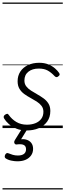

<svg xmlns="http://www.w3.org/2000/svg" viewBox="-20 -1018 519 1526"><path d="M192 19Q145 19 109.5 4Q74 -11 49.5 -33Q25 -55 13 -76Q8 -84 9.5 -92Q11 -100 20 -106Q30 -113 37 -113.5Q44 -114 50 -104Q74 -70 110 -48.5Q146 -27 194 -27Q231 -27 260.5 -38.5Q290 -50 307.5 -73Q325 -96 325 -130Q325 -157 310 -176.5Q295 -196 271.5 -211Q248 -226 222 -240Q196 -254 172.5 -271Q149 -288 134.5 -312.5Q120 -337 120 -372Q120 -416 141.5 -449Q163 -482 202 -500.5Q241 -519 292 -519Q333 -519 364.5 -506Q396 -493 417.5 -474Q439 -455 450 -438Q455 -430 454 -424Q453 -418 442 -410Q435 -404 428 -405Q421 -406 414 -413Q387 -442 359 -457.5Q331 -473 288 -473Q237 -473 205.5 -448Q174 -423 174 -378Q174 -351 188.5 -332Q203 -313 226.5 -298Q250 -283 276.5 -268Q303 -253 326.5 -236Q350 -219 365 -195Q380 -171 380 -136Q380 -86 354.5 -51Q329 -16 286.5 1.5Q244 19 192 19ZM118 264Q96 264 69.5 258.5Q43 253 24 240Q17 234 17.5 226Q18 218 22 210Q28 201 34 199Q40 197 49 201Q63 207 81.5 212.5Q100 218 122 218Q153 218 170 205.5Q187 193 187 168Q187 143 168.5 134Q150 125 114 130Q106 131 102 128.5Q98 126 95 121Q92 114 93 108.5Q94 103 99 94L160 -4H205L136 108L121 94Q159 84 186 91Q213 98 228 117Q243 136 243 165Q243 195 227 217.5Q211 240 183.5 252Q156 264 118 264ZM0 478H479V488H0ZM0 -20H479V0H0ZM0 -505H479V-500H0ZM0 -998H479V-988H0Z"/></svg>

Font: Playwrite AU SA Guides
Style: Regular
Weight: 400
Designer: Veronika Burian, José Scaglione
Foundry: TypeTogether
Version: Version 1.003